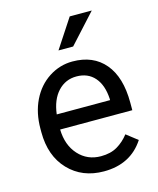

<svg xmlns="http://www.w3.org/2000/svg" viewBox="-114 -830 758 920"><g transform="rotate(-15 265.0 -370.0)"><path d="M287.6 9.8C376.1 9.8 442.5 -24.3 486.8 -92.3L431.6 -135.3C415 -113.8 395.7 -96.5 373.5 -83.5C351.4 -70.5 324.4 -64 292.5 -64C247.6 -64 210.5 -80 181.4 -112.1C152.3 -144.1 137 -186.2 135.7 -238.3H493.7V-275.9C493.7 -360.2 474.6 -425 436.5 -470.2C398.4 -515.5 345.1 -538.1 276.4 -538.1C234.4 -538.1 195.4 -526.4 159.4 -503.2C123.5 -479.9 95.5 -447.7 75.4 -406.5C55.4 -365.3 45.4 -318.5 45.4 -266.1V-249.5C45.4 -170.7 67.9 -107.8 112.8 -60.8C157.7 -13.8 216 9.8 287.6 9.8ZM276.4 -463.9C314.1 -463.9 344.1 -451.3 366.2 -426C388.3 -400.8 400.7 -365.2 403.3 -319.3V-312.5H138.7C144.5 -360.4 159.8 -397.5 184.6 -424.1C209.3 -450.6 239.9 -463.9 276.4 -463.9ZM320.3 -750 226.1 -606.4H298.8L429.7 -750Z"/></g></svg>

Font: Roboto1
Style: rg
Weight: 400
Designer: Google
Version: Version 2.137; 2017